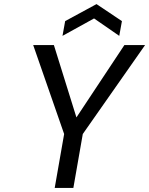

<svg xmlns="http://www.w3.org/2000/svg" viewBox="-20 -917 728 937"><path d="M439 -827 285 -742 298 -814 451 -897 575 -814 562 -742ZM688 -697 384 -263 338 0H247L293 -263L142 -697H243L353 -344L587 -697Z"/></svg>

Font: Fz Poppins
Style: Italic
Weight: 400
Italic angle: -10°
Designer: Ninad Kale (Devanagari), Jonny Pinhorn (Latin)
Foundry: Indian Type Foundry
Version: Vit hóa bi Vntype.Com & FontZin.Com